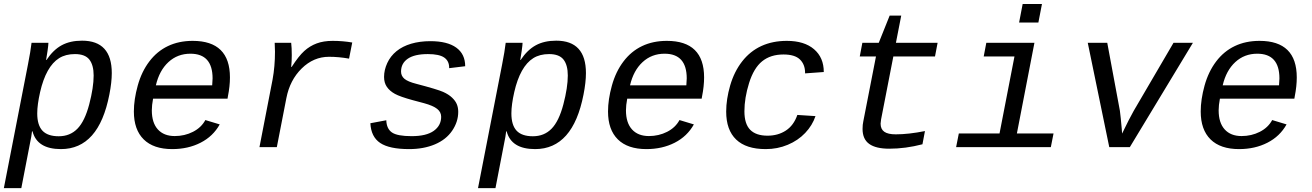

<svg xmlns="http://www.w3.org/2000/svg" viewBox="-21 -745 6643 972"><path d="M287.6 9.8Q167 9.8 143.6 -80.1H141.1Q141.1 -75.2 137.2 -52.7Q133.3 -30.3 86.9 207.5H-1.5L120.6 -418.9Q133.8 -485.4 138.7 -528.3H224.1Q224.1 -518.6 219.7 -487.5Q215.3 -456.5 212.4 -441.4H214.4Q248.5 -492.7 291.3 -515.9Q334 -539.1 394.5 -539.1Q544.9 -539.1 544.9 -375Q544.9 -328.6 532.7 -266.6Q479 9.8 287.6 9.8ZM453.1 -362.8Q453.1 -415.5 431.4 -443.4Q409.7 -471.2 358.4 -471.2Q311 -471.2 278.1 -450.4Q245.1 -429.7 220.9 -386.5Q196.8 -343.3 182.1 -279.1Q167.5 -214.8 167.5 -170.9Q167.5 -111.8 193.8 -83.5Q220.2 -55.2 276.4 -55.2Q333.5 -55.2 370.8 -93.3Q408.2 -131.3 430.7 -216.8Q453.1 -302.2 453.1 -362.8Z M753.9 -245.6Q747.6 -211.9 747.6 -186.5Q747.6 -123.5 778.1 -89.8Q808.6 -56.2 863.8 -56.2Q913.6 -56.2 955.8 -77.6Q998 -99.1 1018.6 -137.2L1091.3 -115.2Q1057.6 -54.7 994.4 -22.5Q931.2 9.8 851.1 9.8Q756.3 9.8 706.5 -39.3Q656.7 -88.4 656.7 -180.7Q656.7 -241.2 676.3 -311.8Q695.8 -382.3 734.9 -433.8Q773.9 -485.4 829.1 -511.7Q884.3 -538.1 954.6 -538.1Q1143.1 -538.1 1143.1 -353Q1143.1 -308.6 1132.8 -257.3L1130.9 -245.6ZM942.9 -473.1Q877.9 -473.1 831.8 -430.7Q785.6 -388.2 768.1 -313H1053.2L1055.2 -348.1Q1055.2 -473.1 942.9 -473.1Z M1746.1 -448.2Q1693.8 -457.5 1644.5 -457.5Q1566.4 -457.5 1506.3 -398.4Q1446.3 -339.4 1428.7 -248L1380.4 0H1292.5L1358.9 -342.3Q1371.1 -408.7 1371.1 -483.4L1369.6 -528.3H1453.1Q1456.1 -503.9 1456.1 -465.8Q1456.1 -433.6 1453.1 -406.2H1455.6Q1491.2 -461.4 1519.3 -486.8Q1547.4 -512.2 1582 -525.1Q1616.7 -538.1 1663.1 -538.1Q1714.8 -538.1 1762.2 -529.8Z M2050.3 9.8Q1950.2 9.8 1903.8 -21.2Q1857.4 -52.2 1854 -121.1L1934.6 -136.2Q1936 -93.3 1963.1 -74.5Q1990.2 -55.7 2063 -55.7Q2137.2 -55.7 2174.8 -82.5Q2212.4 -109.4 2212.4 -153.8Q2212.4 -177.7 2192.1 -193.8Q2171.9 -210 2125.5 -222.7L2068.8 -237.8Q2004.4 -255.4 1978.3 -269.8Q1952.1 -284.2 1937.7 -304.9Q1923.3 -325.7 1923.3 -355.5Q1923.3 -390.6 1939.5 -425.8Q1955.6 -460.9 1986.1 -485.8Q2016.6 -510.7 2060.5 -523.7Q2104.5 -536.6 2157.7 -536.6Q2243.7 -536.6 2288.8 -503.9Q2334 -471.2 2334 -409.7L2252.9 -399.9V-402.3Q2252.9 -436.5 2227.5 -453.9Q2202.1 -471.2 2145 -471.2Q2077.6 -471.2 2043.5 -447.8Q2009.3 -424.3 2009.3 -382.8Q2009.3 -360.4 2026.6 -345.9Q2043.9 -331.5 2085.9 -320.8Q2193.8 -292.5 2222.2 -279.8Q2250.5 -267.1 2267.6 -250.7Q2284.7 -234.4 2291.7 -217.3Q2298.8 -200.2 2298.8 -178.7Q2298.8 -128.4 2268.1 -83.3Q2237.3 -38.1 2180.7 -14.2Q2124 9.8 2050.3 9.8Z M2688 9.8Q2567.4 9.8 2543.9 -80.1H2541.5Q2541.5 -75.2 2537.6 -52.7Q2533.7 -30.3 2487.3 207.5H2398.9L2521 -418.9Q2534.2 -485.4 2539.1 -528.3H2624.5Q2624.5 -518.6 2620.1 -487.5Q2615.7 -456.5 2612.8 -441.4H2614.7Q2648.9 -492.7 2691.7 -515.9Q2734.4 -539.1 2794.9 -539.1Q2945.3 -539.1 2945.3 -375Q2945.3 -328.6 2933.1 -266.6Q2879.4 9.8 2688 9.8ZM2853.5 -362.8Q2853.5 -415.5 2831.8 -443.4Q2810.1 -471.2 2758.8 -471.2Q2711.4 -471.2 2678.5 -450.4Q2645.5 -429.7 2621.3 -386.5Q2597.2 -343.3 2582.5 -279.1Q2567.9 -214.8 2567.9 -170.9Q2567.9 -111.8 2594.2 -83.5Q2620.6 -55.2 2676.8 -55.2Q2733.9 -55.2 2771.2 -93.3Q2808.6 -131.3 2831.1 -216.8Q2853.5 -302.2 2853.5 -362.8Z M3154.3 -245.6Q3147.9 -211.9 3147.9 -186.5Q3147.9 -123.5 3178.5 -89.8Q3209 -56.2 3264.2 -56.2Q3314 -56.2 3356.2 -77.6Q3398.4 -99.1 3418.9 -137.2L3491.7 -115.2Q3458 -54.7 3394.8 -22.5Q3331.5 9.8 3251.5 9.8Q3156.7 9.8 3106.9 -39.3Q3057.1 -88.4 3057.1 -180.7Q3057.1 -241.2 3076.7 -311.8Q3096.2 -382.3 3135.3 -433.8Q3174.3 -485.4 3229.5 -511.7Q3284.7 -538.1 3355 -538.1Q3543.5 -538.1 3543.5 -353Q3543.5 -308.6 3533.2 -257.3L3531.2 -245.6ZM3343.3 -473.1Q3278.3 -473.1 3232.2 -430.7Q3186 -388.2 3168.5 -313H3453.6L3455.6 -348.1Q3455.6 -473.1 3343.3 -473.1Z M3962.4 -538.1Q4050.8 -538.1 4100.1 -495.8Q4149.4 -453.6 4149.4 -380.4L4054.7 -373.5V-376.5Q4054.7 -418.5 4028.8 -443.8Q4002.9 -469.2 3945.3 -469.2Q3879.9 -469.2 3837.4 -434.8Q3794.9 -400.4 3771.2 -324.7Q3747.6 -249 3747.6 -181.6Q3747.6 -117.7 3776.9 -87.9Q3806.2 -58.1 3864.7 -58.1Q3917.5 -58.1 3957.3 -84Q3997.1 -109.9 4015.6 -163.1L4107.4 -157.2Q4091.8 -110.4 4055.4 -72Q4019 -33.7 3967 -12Q3915 9.8 3855.5 9.8Q3756.3 9.8 3705.8 -38.6Q3655.3 -86.9 3655.3 -180.2Q3655.3 -242.2 3675.5 -312.3Q3695.8 -382.3 3736.1 -434.1Q3776.4 -485.8 3833.3 -512Q3890.1 -538.1 3962.4 -538.1Z M4331.5 -459 4344.7 -528.3H4427.7L4482.9 -666H4541.5L4514.6 -528.3H4725.6L4712.4 -459H4501.5L4439.5 -140.6L4437 -119.1Q4437 -91.3 4455.6 -78.1Q4474.1 -64.9 4513.7 -64.9Q4578.6 -64.9 4661.6 -81.5L4648.9 -14.6Q4563 7.8 4481 7.8Q4413.1 7.8 4379.4 -16.4Q4345.7 -40.5 4345.7 -92.3Q4345.7 -114.3 4349.6 -131.3L4413.6 -459Z M5127 -69.3H5312.5L5298.8 0H4819.3L4833 -69.3H5039.1L5114.7 -459H4959L4972.2 -528.3H5215.8ZM5138.2 -630.9 5156.2 -724.6H5253.9L5235.8 -630.9Z M5698.7 0H5594.7L5485.8 -528.3H5584.5L5648.4 -184.6Q5652.8 -151.4 5657.7 -94.7L5659.7 -68.8L5672.4 -94.7Q5690.9 -133.8 5718.3 -183.6L5919.9 -528.3H6018.1Z M6154.8 -245.6Q6148.4 -211.9 6148.4 -186.5Q6148.4 -123.5 6179 -89.8Q6209.5 -56.2 6264.6 -56.2Q6314.5 -56.2 6356.7 -77.6Q6398.9 -99.1 6419.4 -137.2L6492.2 -115.2Q6458.5 -54.7 6395.3 -22.5Q6332 9.8 6252 9.8Q6157.2 9.8 6107.4 -39.3Q6057.6 -88.4 6057.6 -180.7Q6057.6 -241.2 6077.1 -311.8Q6096.7 -382.3 6135.7 -433.8Q6174.8 -485.4 6230 -511.7Q6285.2 -538.1 6355.5 -538.1Q6543.9 -538.1 6543.9 -353Q6543.9 -308.6 6533.7 -257.3L6531.7 -245.6ZM6343.8 -473.1Q6278.8 -473.1 6232.7 -430.7Q6186.5 -388.2 6168.9 -313H6454.1L6456.1 -348.1Q6456.1 -473.1 6343.8 -473.1Z"/></svg>

Font: Cousine
Style: Italic
Weight: 400
Italic angle: -12°
Monospace: yes
Designer: Steve Matteson
Foundry: Monotype Imaging Inc.
Version: Version 1.21